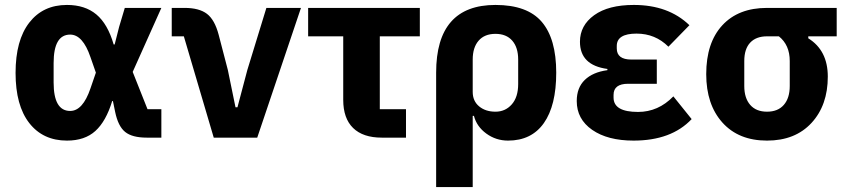

<svg xmlns="http://www.w3.org/2000/svg" viewBox="-20 -557 3428 777"><path d="M251 12Q154 12 98.5 -59Q43 -130 43 -262Q43 -394 98.5 -465.5Q154 -537 251 -537Q324 -537 370 -498.5Q416 -460 440 -377H444L462 -448L485 -525H633L517 -266L577 -115H633V0H574Q515 0 486.5 -23Q458 -46 446 -104L437 -148H434Q409 -66 366 -27Q323 12 251 12ZM264 -108Q315 -108 346 -199L368 -263L346 -326Q315 -417 264 -417Q197 -417 197 -302V-223Q197 -108 264 -108Z M845 0 724 -410H675V-525H727Q786 -525 817.5 -501Q849 -477 865 -416L902 -274L933 -123H941L981 -274L1058 -525H1198L1021 0Z M1525 0Q1449 0 1409 -39Q1369 -78 1369 -153V-410H1227V-525H1679V-410H1517V-115H1623V0Z M1745 200V-263Q1745 -537 1985 -537Q2114 -537 2172.5 -468.5Q2231 -400 2231 -263Q2231 -130 2181 -59Q2131 12 2036 12Q1987 12 1948 -16.5Q1909 -45 1898 -88H1893V200ZM2077 -217V-316Q2077 -365 2053 -392.5Q2029 -420 1985 -420Q1941 -420 1917 -392.5Q1893 -365 1893 -316V-185Q1893 -148 1919 -126.5Q1945 -105 1985 -105Q2025 -105 2051 -134.5Q2077 -164 2077 -217Z M2544 12Q2439 12 2376.5 -31.5Q2314 -75 2314 -148Q2314 -202 2346.5 -233.5Q2379 -265 2438 -273V-278Q2327 -293 2327 -388Q2327 -454 2384.5 -495.5Q2442 -537 2545 -537Q2685 -537 2770 -455L2685 -368Q2632 -421 2556 -421Q2476 -421 2476 -371V-361Q2476 -316 2535 -316H2638V-218H2522Q2463 -218 2463 -173V-162Q2463 -104 2562 -104Q2644 -104 2705 -167L2779 -75Q2697 12 2544 12Z M3084 12Q2969 12 2903.5 -61Q2838 -134 2838 -257Q2838 -384 2903 -454.5Q2968 -525 3084 -525H3366V-410H3251V-402Q3330 -353 3330 -247Q3330 -131 3264 -59.5Q3198 12 3084 12ZM3176 -209V-310Q3176 -375 3132 -410H3084Q3040 -410 3016 -384.5Q2992 -359 2992 -310V-209Q2992 -160 3016 -132.5Q3040 -105 3084 -105Q3128 -105 3152 -132.5Q3176 -160 3176 -209Z"/></svg>

Font: Anuphan
Style: Bold
Weight: 700
Designer: Mike Abbink, Paul van der Laan, Pieter van Rosmalen, Mint Tantisuwanna
Foundry: Bold Monday; Cadson Demak
Version: Version 3.002;hotconv 1.0.109;makeotfexe 2.5.65596